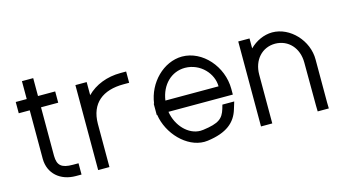

<svg xmlns="http://www.w3.org/2000/svg" viewBox="-81 -999 2346 1316"><g transform="rotate(-15 1092.0 -341.0)"><path d="M210.5 -497H292.5H332.5V-577H292.5H210.5V-664V-704H130.5V-664V-577H92.5H52.5V-497H92.5H130.5V-152C131.5 -48 209.5 20 319.5 20H359.5V-60H319.5C239.5 -60 211.5 -84 210.5 -152Z M557.5 -490V-543V-583H477.5V-543V-285.9C477.5 -284.6 477.5 -283.3 477.5 -282V-242V-20V20H557.5V-20V-242V-282V-286.8C558.5 -432.5 650.1 -503 797.5 -503H837.5V-583H797.5C702 -583 616.2 -549.8 557.5 -490Z M1045.9 -321C1061.3 -429.5 1135.6 -503 1233 -503C1343 -502 1423 -411 1423 -321ZM966.1 -241C986.8 -102.9 1106.3 21.6 1231 21.6C1239 21.6 1247 21 1255 20C1393 2 1458 -54 1484 -141L1500 -193H1416L1408 -165C1388 -100 1358 -75 1245 -60H1244C1237.5 -59.1 1231 -58.6 1224.6 -58.6C1139.8 -58.6 1062.5 -138.5 1046.2 -241H1463H1503V-281C1503 -441 1378 -583 1233 -583C1101.1 -582.1 984.3 -464.5 965.6 -321H963V-281V-241Z M1713 -512.6V-543V-583H1633V-543V-326V-286V-20V20H1713V-20V-286V-326C1713 -430 1780 -503 1873 -503C1966 -502 2033 -430 2033 -326L2034 -19L2035 21H2114L2113 -20V-326C2114 -461 2000 -583 1873 -583C1813.4 -582.5 1756.4 -555.4 1713 -512.6Z"/></g></svg>

Font: Nordica Advanced
Style: Regular
Weight: 300
Version: Version 1.07